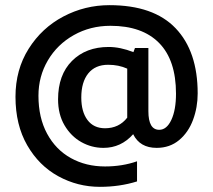

<svg xmlns="http://www.w3.org/2000/svg" viewBox="-20 -563 826 744"><path d="M497 -361Q446 -381 401 -381Q313 -381 259 -327Q205 -273 205 -178Q205 -120 230 -77.5Q255 -35 295 -12.5Q335 10 381 10Q449 10 496 -43Q522 10 587 10Q638 10 674 -20Q710 -50 728 -98.5Q746 -147 746 -201Q746 -364 660.5 -453.5Q575 -543 404 -543Q309 -543 225.5 -499Q142 -455 91 -374Q40 -293 40 -188Q40 -79 85.5 0Q131 79 206 120Q281 161 367 161Q444 161 511 140V62Q454 82 387 82Q313 82 254.5 49.5Q196 17 162.5 -45Q129 -107 129 -192Q129 -267 165.5 -329Q202 -391 266 -427Q330 -463 408 -463Q531 -463 596.5 -396.5Q662 -330 662 -200Q662 -137 644 -98.5Q626 -60 597 -60Q555 -60 555 -132V-377H503ZM399 -312Q440 -312 473 -297V-107Q441 -66 387 -66Q343 -66 319 -98Q295 -130 295 -185Q295 -245 322 -278.5Q349 -312 399 -312Z"/></svg>

Font: Cambay Devanagari
Style: Regular
Weight: 700
Designer: Pooja Saxena
Foundry: Pooja Saxena
Version: Version 1.095;PS 001.095;hotconv 1.0.70;makeotf.lib2.5.58329